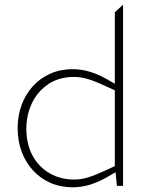

<svg xmlns="http://www.w3.org/2000/svg" viewBox="-20 -790 633 816"><path d="M289 6Q237 6 194 -13Q151 -32 120 -66Q89 -100 72 -145.5Q55 -191 55 -245Q55 -299 72 -344.5Q89 -390 120 -424Q151 -458 194 -477Q237 -496 289 -496Q326 -496 362 -485Q398 -474 433 -454L468 -434V-738L503 -770V0H477L471 -58L433 -36Q398 -16 362 -5Q326 6 289 6ZM92 -243Q92 -177 118.5 -128.5Q145 -80 191 -53.5Q237 -27 295 -27Q323 -27 352 -35.5Q381 -44 418 -61L468 -84V-406L418 -429Q381 -446 352 -454.5Q323 -463 295 -463Q231 -463 185.5 -432.5Q140 -402 116 -352Q92 -302 92 -243Z"/></svg>

Font: REM Thin
Style: Regular
Weight: 250
Designer: Octavio Pardo
Foundry: Ashler Design
Version: Version 1.005;gftools[0.9.28]